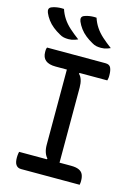

<svg xmlns="http://www.w3.org/2000/svg" viewBox="-137 -1009 774 1083"><g transform="rotate(15 250.0 -468.0)"><path d="M298 -65H213L226 -96Q215 -107 208.5 -126Q202 -145 202 -170Q202 -226 202 -283.5Q202 -341 202 -399.5Q202 -458 202 -516.5Q202 -575 202 -635H287L274 -604Q286 -593 292 -574Q298 -555 298 -530Q298 -474 298 -416.5Q298 -359 298 -300.5Q298 -242 298 -183Q298 -124 298 -65ZM440 0H98Q87 0 79.5 -4Q72 -8 67 -15.5Q62 -23 60 -33.5Q58 -44 58 -56Q58 -63 58.5 -69.5Q59 -76 60 -81.5Q61 -87 62 -91H365Q395 -91 412 -83Q429 -75 435.5 -60Q442 -45 442 -25Q442 -21 442 -16.5Q442 -12 441 -8Q440 -4 440 0ZM62 -700H403Q427 -700 434.5 -683.5Q442 -667 442 -641Q442 -637 442 -633Q442 -629 441.5 -625Q441 -621 440 -617Q439 -613 438 -609H136Q97 -609 77.5 -625Q58 -641 58 -673Q58 -677 58 -681Q58 -685 58.5 -688.5Q59 -692 60 -695Q61 -698 62 -700ZM98 -935Q107 -907 123.5 -882Q140 -857 164.5 -835Q189 -813 220 -790Q211 -786 202 -783Q193 -780 184.5 -778.5Q176 -777 166 -777Q151 -777 138.5 -779.5Q126 -782 113 -790Q91 -802 71.5 -817.5Q52 -833 38 -852Q24 -871 16 -890Q11 -902 13 -911Q15 -920 26 -925Q36 -929 47 -931.5Q58 -934 70.5 -935Q83 -936 98 -935ZM288 -935Q297 -907 313.5 -882Q330 -857 354.5 -835Q379 -813 410 -790Q401 -786 392 -783Q383 -780 374.5 -778.5Q366 -777 356 -777Q341 -777 328.5 -779.5Q316 -782 303 -790Q281 -802 261.5 -817.5Q242 -833 228 -852Q214 -871 206 -890Q201 -902 203 -911Q205 -920 216 -925Q226 -929 237 -931.5Q248 -934 260.5 -935Q273 -936 288 -935Z"/></g></svg>

Font: Recursive Casual
Style: Regular
Weight: 400
Version: Version 1.047